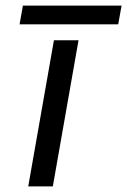

<svg xmlns="http://www.w3.org/2000/svg" viewBox="-20 -667 455 687"><path d="M50 -580 62 -647H415L403 -580ZM81 0 173 -523H261L169 0Z"/></svg>

Font: Tomorrow
Style: Italic
Weight: 400
Italic angle: -10°
Designer: Tony de Marco, Monica Rizzolli
Foundry: Just in Type
Version: Version 2.002